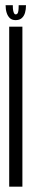

<svg xmlns="http://www.w3.org/2000/svg" viewBox="-20 -700 123 720"><path d="M14.5 0H64V-600H14.5ZM38.5 -624.5Q53 -624.5 61.5 -632Q70 -639.5 73.8 -652Q77.5 -664.5 77.5 -680.5H50Q50 -667.5 49 -660Q48 -652.5 45.5 -649.2Q43 -646 38.5 -646Q35.5 -646 33.2 -649.5Q31 -653 29.5 -660Q28 -667 28 -680.5H1Q1 -664.5 5 -652Q9 -639.5 17 -632Q25 -624.5 38.5 -624.5Z"/></svg>

Font: Anybody UltraCondensed Light
Style: Regular
Weight: 300
Width: 1
Version: Version 1.113;gftools[0.9.25]